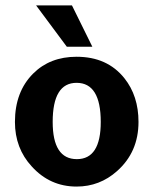

<svg xmlns="http://www.w3.org/2000/svg" viewBox="-20 -675 569 707"><path d="M262 -466Q375 -466 438 -387Q490 -322 490 -226Q490 -115 411 -45Q347 12 262 12Q164 12 97 -62Q35 -129 35 -226Q35 -337 102 -404Q164 -466 262 -466ZM174 -226Q174 -89 263 -89Q351 -89 351 -226Q351 -370 262 -370Q174 -370 174 -226ZM113 -655H245L320 -503H226Z"/></svg>

Font: Tajawal ExtraBold
Style: Regular
Weight: 800
Designer: Boutros Fonts
Foundry: Created by Boutros International 2017
Version: Version 1.700